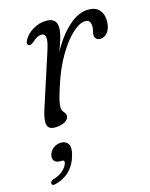

<svg xmlns="http://www.w3.org/2000/svg" viewBox="-110 -534 672 860"><g transform="rotate(-15 226.0 -103.5)"><path d="M86.5 -377Q73 -382 83 -401Q96.5 -427.5 126.2 -445.2Q156 -463 189 -463Q237 -463 237 -418Q237 -397.5 228.8 -369.8Q220.5 -342 209.5 -313Q245 -379 291 -420.8Q337 -462.5 384 -462.5Q417.5 -462.5 434.5 -443Q451.5 -423.5 451.5 -392Q451 -359 436.8 -340.5Q422.5 -322 401.5 -322Q389 -322 382.8 -329Q376.5 -336 376.5 -346.5Q376.5 -355 379.2 -364.2Q382 -373.5 382 -385.5Q382 -399 376.2 -407.5Q370.5 -416 357 -416Q330.5 -416 296.8 -385Q263 -354 229.8 -298Q196.5 -242 172.5 -166.5Q160.5 -129.5 155.2 -108.5Q150 -87.5 150 -72Q150 -57 159 -47.8Q168 -38.5 168 -27Q168 -12 149.5 -1.5Q131 9 102.5 9Q73.5 9 68.2 -13.8Q63 -36.5 80 -87.5L158.5 -329.5Q172.5 -372 170.2 -390.2Q168 -408.5 151 -408.5Q133.5 -408.5 109.5 -387Q94 -373.5 86.5 -377ZM85.5 161Q66.5 161 58.8 150Q51 139 55.5 123Q60 105 76 93.2Q92 81.5 111 81.5Q133 81.5 143.8 97.2Q154.5 113 145 148Q123 232.5 40.5 254.5Q23.5 259 22 247Q22 235 38 230.5Q66 222.5 83 206.5Q100 190.5 104.5 173.5Q107.5 161 95 161Z"/></g></svg>

Font: Fraunces 9pt S050 Light
Style: Italic
Weight: 300
Italic angle: -16°
Version: Version 1.000; ttfautohint (v1.8.3)